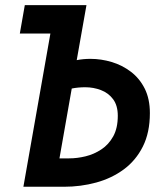

<svg xmlns="http://www.w3.org/2000/svg" viewBox="-20 -713 626 733"><path d="M69.3 0 172.4 -585H55.7L74.7 -693.4H310.1L272.9 -483.4Q297.9 -488.3 325.2 -488.3Q366.2 -488.3 406.2 -476.3Q446.3 -464.4 479.5 -439.2Q512.7 -414.1 532.5 -374.8Q552.2 -335.4 552.2 -281.2Q552.2 -207 525.4 -153.6Q498.5 -100.1 452.4 -66.2Q406.2 -32.2 347.2 -16.1Q288.1 0 224.1 0ZM207 -108.4H244.1Q274.4 -108.4 306.6 -116.2Q338.9 -124 366.9 -142.6Q395 -161.1 412.4 -192.6Q429.7 -224.1 429.7 -271Q429.7 -310.5 411.6 -334.5Q393.6 -358.4 365.2 -369.1Q336.9 -379.9 305.7 -379.9Q277.8 -379.9 253.9 -375Z"/></svg>

Font: Cascadia Code NF SemiBold
Style: Italic
Weight: 600
Italic angle: -10°
Monospace: yes
Designer: Aaron Bell
Foundry: Saja Typeworks
Version: Version 2404.023; ttfautohint (v1.8.4)